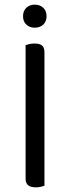

<svg xmlns="http://www.w3.org/2000/svg" viewBox="-20 -800 302 825"><path d="M90 -363H171V-2Q166 0 156 2.5Q146 5 134 5Q112 5 101 -4Q90 -13 90 -32ZM171 -296H90V-606Q95 -608 105.5 -610.5Q116 -613 128 -613Q150 -613 160.5 -604.5Q171 -596 171 -576ZM180 -730Q180 -708 166 -694.5Q152 -681 129 -681Q107 -681 93 -694.5Q79 -708 79 -730Q79 -753 93 -766.5Q107 -780 129 -780Q152 -780 166 -766.5Q180 -753 180 -730Z"/></svg>

Font: Baloo Bhaina 2
Style: Regular
Weight: 400
Designer: Yesha Goshar, Manish Minz, Shuchita Grover and Ek Type
Foundry: Ek Type
Version: Version 1.700